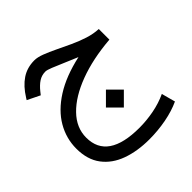

<svg xmlns="http://www.w3.org/2000/svg" viewBox="-201 -581 1072 1072"><g transform="rotate(-45 334.5 -45.5)"><path d="M609.9 -298.3V-214.4Q468.8 -203.1 360.8 -162.6Q252.9 -122.1 192.1 -59.6Q131.3 2.9 131.3 81.1Q131.3 252.4 381.3 252.4Q436.5 252.4 494.4 241.5Q552.2 230.5 602.5 207L624.5 288.6Q573.2 312.5 507.6 325Q441.9 337.4 374 337.4Q280.3 337.4 206.8 310.8Q133.3 284.2 91.1 228.3Q48.8 172.4 48.8 85.4Q48.8 4.9 89.6 -65.2Q130.4 -135.3 212.6 -187.7Q294.9 -240.2 418.9 -267.6Q378.9 -284.2 340.1 -301Q301.3 -317.9 272.2 -329.6Q243.2 -341.3 231.4 -341.3Q201.7 -341.3 178.2 -325.9Q154.8 -310.5 132.3 -282.2L119.1 -265.6L44.4 -302.2L51.8 -314Q86.9 -370.6 130.6 -399.9Q174.3 -429.2 231.9 -429.2Q256.3 -429.2 289.6 -416.5Q322.8 -403.8 362.1 -384.8Q401.4 -365.7 443.6 -346.2Q485.8 -326.7 528.3 -313.2Q570.8 -299.8 609.9 -298.3ZM398.9 -30.8 469.7 40 398.9 110.8 328.1 40Z"/></g></svg>

Font: Vazirmatn FD
Style: Regular
Weight: 400
Designer: Saber Rastikerdar
Foundry: Saber Rastikerdar
Version: Version 33.001